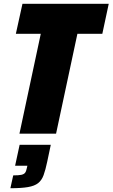

<svg xmlns="http://www.w3.org/2000/svg" viewBox="-20 -708 596 1017"><path d="M83 0 196 -529H64L99 -688H556L522 -529H390L277 0ZM35 289 50 221Q79 221 93 218Q107 215 113 207Q119 199 122 183L125 170H60L84 59H249L230 149Q221 192 211 219.5Q201 247 182 262Q163 277 128 283Q93 289 35 289Z"/></svg>

Font: Saira SemiCondensed Black
Style: Italic
Weight: 900
Width: 4
Italic angle: -12°
Designer: Hector Gatti with collaboration of the Omnibus-Type team
Foundry: Omnibus-Type
Version: Version 1.101